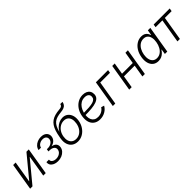

<svg xmlns="http://www.w3.org/2000/svg" viewBox="341 -2170 3623 3623"><g transform="rotate(-45 2152.0 -358.5)"><path d="M452.6 0H386.7L457.5 -427.2H452.6L99.1 0H36.6L126.5 -542.5H192.4L121.6 -114.3H126L480.5 -542.5H542.5Z M776.9 6.8Q724.1 6.8 683.6 -11.2Q643.1 -29.3 622.6 -61.8Q602.1 -94.2 608.4 -137.2H675.3Q669.9 -99.1 702.1 -74.7Q734.4 -50.3 786.6 -50.3Q823.7 -50.3 854 -63.5Q884.3 -76.7 904.1 -99.4Q923.8 -122.1 928.2 -150.9Q936 -196.8 902.1 -224.6Q868.2 -252.4 806.2 -252.4H778.3L786.1 -303.7H814Q868.2 -303.7 907.7 -330.6Q947.3 -357.4 954.1 -400.9Q960.4 -441.9 935.1 -468Q909.7 -494.1 860.8 -494.1Q813 -494.1 774.9 -469.2Q736.8 -444.3 729 -402.8H664.6Q672.9 -446.8 702.4 -479.7Q731.9 -512.7 776.1 -531Q820.3 -549.3 870.6 -549.3Q921.9 -549.3 957.5 -530Q993.2 -510.7 1009.5 -477.5Q1025.9 -444.3 1019 -402.3Q1010.7 -355 975.8 -323.5Q940.9 -292 893.1 -281.7L892.6 -278.3Q950.7 -268.1 978 -233.2Q1005.4 -198.2 996.6 -146.5Q988.8 -102.1 958.3 -67.4Q927.7 -32.7 880.6 -12.9Q833.5 6.8 776.9 6.8Z M1309.1 10.3Q1240.2 10.3 1191.2 -23.2Q1142.1 -56.6 1121.1 -117.7Q1100.1 -178.7 1113.3 -261.2L1118.7 -293Q1132.3 -373.5 1152.1 -433.3Q1171.9 -493.2 1200.4 -535.4Q1229 -577.6 1268.3 -605Q1307.6 -632.3 1359.6 -647.2Q1411.6 -662.1 1478 -667.5Q1509.3 -669.9 1527.8 -677Q1546.4 -684.1 1555.4 -696.5Q1564.5 -709 1567.4 -727.5H1627Q1621.1 -692.4 1603.5 -667.7Q1585.9 -643.1 1553.2 -629.2Q1520.5 -615.2 1469.2 -610.8Q1406.7 -605 1361.1 -591.6Q1315.4 -578.1 1282.5 -551.8Q1249.5 -525.4 1226.3 -481.9Q1203.1 -438.5 1186.5 -372.6H1189Q1207.5 -409.7 1241.5 -442.9Q1275.4 -476.1 1320.3 -497.1Q1365.2 -518.1 1416.5 -518.1Q1479 -518.1 1522.5 -484.1Q1565.9 -450.2 1584.5 -391.4Q1603 -332.5 1590.3 -257.3Q1577.6 -180.7 1537.1 -119.9Q1496.6 -59.1 1437.3 -24.4Q1377.9 10.3 1309.1 10.3ZM1317.4 -48.3Q1369.1 -48.3 1412.1 -73.7Q1455.1 -99.1 1484.6 -145.5Q1514.2 -191.9 1524.4 -254.4Q1534.7 -317.4 1522.2 -363.3Q1509.8 -409.2 1476.8 -434.3Q1443.8 -459.5 1392.1 -459.5Q1339.8 -459.5 1294.7 -433.3Q1249.5 -407.2 1218.8 -360.4Q1188 -313.5 1177.7 -252Q1168 -192.4 1181.4 -146.5Q1194.8 -100.6 1229.5 -74.5Q1264.2 -48.3 1317.4 -48.3Z M1899.4 10.3Q1836.4 10.3 1790 -15.9Q1743.7 -42 1718.3 -90.3Q1692.9 -138.7 1692.9 -205.6Q1692.9 -278.3 1715.1 -341.6Q1737.3 -404.8 1777.6 -452.4Q1817.9 -500 1871.6 -526.4Q1925.3 -552.7 1987.8 -552.7Q2039.6 -552.7 2076.9 -535.4Q2114.3 -518.1 2134.5 -485.8Q2154.8 -453.6 2154.8 -409.2Q2154.8 -360.4 2128.9 -328.1Q2103 -295.9 2051.3 -277.1Q1999.5 -258.3 1921.6 -250.7Q1843.8 -243.2 1739.7 -243.2L1747.6 -294.9Q1837.4 -294.9 1902.1 -299.6Q1966.8 -304.2 2008.1 -316.4Q2049.3 -328.6 2069.1 -351.3Q2088.9 -374 2088.9 -410.2Q2088.9 -449.2 2060.8 -471.4Q2032.7 -493.7 1982.4 -493.7Q1925.8 -493.7 1883.5 -468.3Q1841.3 -442.9 1813.2 -400.6Q1785.2 -358.4 1770.8 -307.4Q1756.3 -256.3 1756.3 -205.6Q1756.3 -160.6 1772.2 -125Q1788.1 -89.4 1820.6 -69.1Q1853 -48.8 1902.8 -48.8Q1957.5 -48.8 2002 -73.5Q2046.4 -98.1 2071.3 -139.2L2131.8 -121.1Q2099.6 -61.5 2037.4 -25.6Q1975.1 10.3 1899.4 10.3Z M2658.7 -542.5 2648.4 -481.4H2388.7L2309.1 0H2243.2L2333 -542.5Z M3100.6 -308.1 3089.8 -247.1H2770L2780.8 -308.1ZM2835.9 -542.5 2746.1 0H2680.2L2770 -542.5ZM3188 -542.5 3098.1 0H3032.2L3122.1 -542.5Z M3455.1 11.2Q3388.2 11.2 3343.5 -24.2Q3298.8 -59.6 3281.2 -123Q3263.7 -186.5 3277.3 -270Q3291.5 -354.5 3330.3 -417.2Q3369.1 -480 3425.8 -514.9Q3482.4 -549.8 3548.8 -549.8Q3597.2 -549.8 3627.4 -533Q3657.7 -516.1 3674.3 -490.5Q3690.9 -464.8 3697.8 -438.5H3703.1L3720.2 -542.5H3786.1L3696.3 0H3632.3L3648.4 -101.6H3641.6Q3625.5 -74.7 3600.1 -48.8Q3574.7 -22.9 3538.8 -5.9Q3502.9 11.2 3455.1 11.2ZM3474.1 -48.3Q3526.9 -48.3 3568.4 -76.9Q3609.9 -105.5 3637.7 -155.8Q3665.5 -206.1 3676.3 -271Q3687 -335.4 3675.8 -385Q3664.6 -434.6 3632.3 -462.4Q3600.1 -490.2 3547.9 -490.2Q3494.1 -490.2 3451.9 -461.4Q3409.7 -432.6 3382.1 -383.1Q3354.5 -333.5 3343.8 -271Q3333.5 -207.5 3344.7 -157.2Q3356 -106.9 3388.7 -77.6Q3421.4 -48.3 3474.1 -48.3Z M3967.3 0 4046.9 -481.4H3865.7L3875.5 -542.5H4303.7L4293.5 -481.4H4112.8L4033.2 0Z"/></g></svg>

Font: Inter 16pt Light
Style: Italic
Weight: 300
Italic angle: -9.3988°
Version: Version 4.001;git-66647c0bb